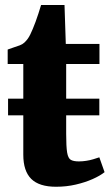

<svg xmlns="http://www.w3.org/2000/svg" viewBox="-20 -720 438 750"><path d="M199 9.5Q133 9.5 102 -21.2Q71 -52 71 -115.5V-269.5H11.5V-334.5H71V-470H10V-526.5Q22.5 -531.5 34.8 -535.2Q47 -539 57.5 -543Q68 -547 75 -553.5Q82.5 -560.5 88 -568Q93.5 -575.5 98.2 -585.2Q103 -595 108 -607Q113.5 -619.5 119 -635Q124.5 -650.5 130.2 -667.5Q136 -684.5 140.5 -700.5H232L237 -548.5H368.5V-470H238.5V-334.5H368V-269.5H238.5V-197Q238.5 -147.5 242.2 -124.5Q246 -101.5 256.8 -95.5Q267.5 -89.5 288 -89.5Q302 -89.5 316.8 -91.8Q331.5 -94 344.5 -98Q357.5 -102 368 -105.5L388.5 -47.5Q371 -33.5 341.8 -20.5Q312.5 -7.5 276 1Q239.5 9.5 199 9.5Z"/></svg>

Font: Merriweather 36pt Black
Style: Regular
Weight: 900
Version: Version 2.100